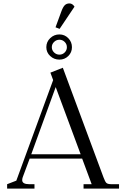

<svg xmlns="http://www.w3.org/2000/svg" viewBox="-20 -1111 740 1131"><path d="M22 0V-25.9L76.2 -46.9L293 -639.2L276.9 -683.1L350.1 -711.9L589.8 -65.9Q599.1 -40.5 606.9 -33.2Q614.7 -25.9 638.2 -25.9H681.2V0H472.2V-25.9H520L463.9 -176.8H154.8L113.8 -66.9Q110.8 -58.1 110.8 -49.8Q110.8 -25.9 152.8 -25.9H183.1V0ZM164.1 -202.1H455.1L308.1 -598.1ZM252.9 -833Q252.9 -864.3 275.6 -886.2Q298.3 -908.2 330.1 -908.2Q360.8 -908.2 382.3 -886Q403.8 -863.8 403.8 -833Q403.8 -802.2 382.3 -781Q360.8 -759.8 330.1 -759.8Q298.3 -759.8 275.6 -781Q252.9 -802.2 252.9 -833ZM298.6 -864Q285.2 -851.1 285.2 -833Q285.2 -814.9 298.6 -802Q312 -789.1 330.1 -789.1Q348.1 -789.1 361.1 -802Q374 -814.9 374 -833Q374 -851.1 361.1 -864Q348.1 -877 330.1 -877Q312 -877 298.6 -864ZM307.1 -950.2 340.8 -1042Q350.6 -1069.3 361.3 -1080.1Q372.1 -1090.8 389.2 -1090.8Q406.7 -1090.8 418.9 -1071.8L331.1 -940.9Z"/></svg>

Font: Dihjauti S
Style: Regular
Weight: 400
Designer: T. Christopher White
Version: Version 3.0.0